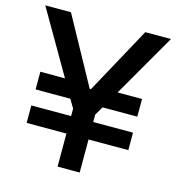

<svg xmlns="http://www.w3.org/2000/svg" viewBox="-105 -790 811 881"><g transform="rotate(15 300.5 -350.0)"><path d="M59 -157H248V0H353V-157H542V-240H353V-275L377 -316H542V-400H426L599 -700H477L304 -383H298L124 -700H2L176 -400H59V-316H224L248 -275V-240H59Z"/></g></svg>

Font: Fixel Display Medium
Style: Regular
Weight: 500
Designer: AlfaBravo + MacPaw
Foundry: Kyrylo Tkachov, Marchela Mozhyna, Serhii Makarenko, Maria Weinstein, Zakhar Kryvoshyya
Version: Version 1.211